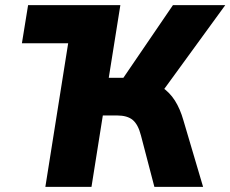

<svg xmlns="http://www.w3.org/2000/svg" viewBox="-20 -725 894 745"><path d="M65 -557 89 -705H447L423 -557ZM156 0 268 -705H447L402 -423H475L445 -403L651 -705H854L608 -367L536 -416Q578 -407 608 -387Q638 -367 658.5 -335Q679 -303 692 -257L768 0H579L527 -199Q516 -242 495 -259.5Q474 -277 434 -277H379L335 0Z"/></svg>

Font: Nunito Sans 10pt SemiCondensed Black
Style: Italic
Weight: 900
Width: 4
Italic angle: -9°
Designer: Vernon Adams
Foundry: Vernon Adams
Version: Version 3.101;gftools[0.9.27]